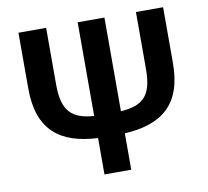

<svg xmlns="http://www.w3.org/2000/svg" viewBox="-81 -825 990 914"><g transform="rotate(-10 414.5 -367.5)"><path d="M351.6 0H481V-175.8C661.1 -186 764.6 -264.6 764.6 -465.8V-735.4H633.3V-460C633.3 -329.6 587.9 -290 481 -282.7V-735.4H351.6V-282.7C245.1 -289.6 199.2 -333.5 199.2 -460V-735.4H65.4V-465.8C65.4 -263.7 169.4 -185.1 351.6 -175.8Z"/></g></svg>

Font: Winston
Style: Bold
Weight: 700
Designer: Vernon Adams, Kim Jin-seong, David Berlow, Cristiano Sobral
Foundry: The Winston Project Authors
Version: Version 3.004